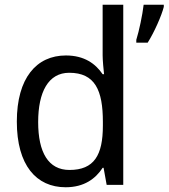

<svg xmlns="http://www.w3.org/2000/svg" viewBox="-20 -780 711 810"><path d="M257 10C335 10 383 -26 413 -72H417L430 0H500V-760H413V-546C413 -526 417 -484 419 -467H413C383 -511 336 -546 258 -546C134 -546 51 -451 51 -267C51 -83 133 10 257 10ZM671 -760H586C581 -717 567 -650 555 -612V-600H603C631 -644 662 -715 671 -751ZM273 -63C184 -63 141 -137 141 -265C141 -392 184 -473 272 -473C381 -473 414 -399 414 -266V-250C414 -125 377 -63 273 -63Z"/></svg>

Font: Noto Sans Thai
Style: Regular
Weight: 400
Designer: Monotype Design Team
Foundry: Monotype Imaging Inc.
Version: Version 1.901